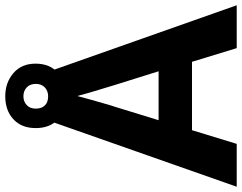

<svg xmlns="http://www.w3.org/2000/svg" viewBox="-115 -805 920 730"><g transform="rotate(-90 345.0 -440.0)"><path d="M527 0 475 -170H215L163 0H0L252 -717H437L690 0ZM387 -463Q382 -480 374 -506Q366 -532 358 -559Q350 -586 345 -606Q340 -586 331.5 -556.5Q323 -527 315.5 -500.5Q308 -474 304 -463L253 -297H439ZM344 -648Q290 -648 256.5 -679Q223 -710 223 -764Q223 -818 256.5 -849Q290 -880 344 -880Q396 -880 432 -849Q468 -818 468 -765Q468 -710 432.5 -679Q397 -648 344 -648ZM344 -717Q364 -717 377.5 -729.5Q391 -742 391 -764Q391 -786 377.5 -798.5Q364 -811 344 -811Q324 -811 310.5 -798.5Q297 -786 297 -764Q297 -742 309 -729.5Q321 -717 344 -717Z"/></g></svg>

Font: Noto Sans Adlam
Style: Regular
Weight: 400
Designer: Mark Jamra, Neil Patel
Foundry: JamraPatel LLC
Version: Version 3.001